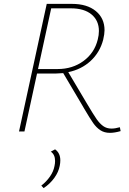

<svg xmlns="http://www.w3.org/2000/svg" viewBox="-20 -678 667 990"><path d="M602 -2Q571 7 547 7Q518 7 497.5 -6.5Q477 -20 460.5 -43.5Q444 -67 414 -118L403 -137L306 -301Q282 -299 270 -299H171L106 0H78L221 -658H351Q429 -658 474 -621Q519 -584 519 -522Q519 -503 512 -473Q495 -408 447.5 -364Q400 -320 332 -306L427 -146Q462 -87 478 -64Q494 -41 512 -28Q530 -15 555 -15Q574 -15 598 -22ZM277 -322Q354 -322 410.5 -363.5Q467 -405 484 -474Q490 -497 490 -518Q490 -572 452 -603.5Q414 -635 346 -635H244L176 -322ZM193 279Q219 259 237.5 232.5Q256 206 261 178Q264 165 264 152Q264 119 242 104L264 92Q291 111 291 149Q291 162 288 177Q282 209 260 239.5Q238 270 205 292Z"/></svg>

Font: Ysabeau Extralight
Style: Italic
Weight: 200
Italic angle: -12°
Designer: Christian Thalmann (Catharsis Fonts)
Version: Version 0.003